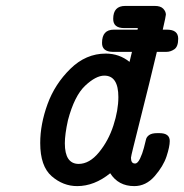

<svg xmlns="http://www.w3.org/2000/svg" viewBox="-20 -631 628 655"><path d="M117.2 -143.1Q117.2 -207 142.1 -275.6Q167 -344.2 220 -396.2Q272.9 -448.2 340.8 -448.2Q386.7 -448.2 421.9 -419.9L430.2 -454.1H363.8Q327.6 -455.1 328.1 -484.9Q328.1 -529.8 368.2 -529.8H449.2L450.2 -535.2H403.8Q365.7 -535.2 366.2 -566.9Q366.2 -610.8 407.2 -610.8H507.8Q527.8 -610.8 536.9 -601.3Q545.9 -591.8 545.9 -581.1Q545.9 -576.2 535.2 -529.8H549.8Q587.9 -529.8 587.9 -499Q587.9 -472.2 575 -463.1Q562 -454.1 547.9 -454.1H515.1Q502.9 -399.9 434.1 -126Q427.2 -98.1 426.8 -92.8Q426.8 -72.8 440.9 -73.2Q449.7 -73.2 457.8 -90.1Q465.8 -106.9 470.9 -126.5Q476.1 -146 478 -155Q480 -164.1 489 -170.4Q498 -176.8 516.1 -176.8H523.9Q559.1 -176.8 559.1 -149.9Q559.1 -130.9 548.1 -97.4Q537.1 -64 507.6 -30Q478 3.9 438 3.9Q383.8 3.9 356 -40Q301.8 3.9 243.2 3.9Q195.3 3.9 156.2 -30Q117.2 -64 117.2 -143.1ZM201.2 -142.1Q201.2 -72.3 248 -71.8Q285.2 -71.8 317.6 -111.3Q350.1 -150.9 366.9 -202.9Q383.8 -254.9 383.8 -299.8Q383.8 -373 335.9 -373Q307.1 -373 270.5 -338.6Q233.9 -304.2 211.9 -221.2Q201.2 -172.9 201.2 -142.1Z"/></svg>

Font: CMU Typewriter Text
Style: BoldItalic
Weight: 700
Italic angle: -14.04°
Version: Version 0.7.0